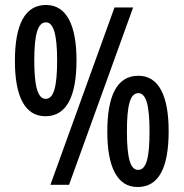

<svg xmlns="http://www.w3.org/2000/svg" viewBox="-20 -744 740 773"><path d="M40 -499C40 -358 79 -276 163 -276C248 -276 288 -356 288 -501C288 -643 248 -724 165 -724C80 -724 40 -644 40 -499ZM516 -714H441L183 0H258ZM118 -500C118 -606 132 -654 165 -654C195 -654 210 -607 210 -500C210 -394 196 -346 164 -346C133 -346 118 -393 118 -500ZM412 -214C412 -73 451 9 534 9C620 9 659 -70 659 -216C659 -357 620 -439 537 -439C451 -439 412 -359 412 -214ZM491 -215C491 -320 504 -369 537 -369C568 -369 582 -321 582 -215C582 -108 569 -60 536 -60C505 -60 491 -107 491 -215Z"/></svg>

Font: Noto Sans Sinhala UI ExtraCondensed Medium
Style: Regular
Weight: 500
Width: 2
Designer: Jelle Bosma - Monotype Design Team
Foundry: Monotype Imaging Inc.
Version: Version 2.006